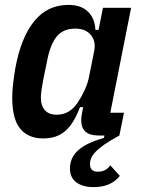

<svg xmlns="http://www.w3.org/2000/svg" viewBox="-20 -554 577 785"><path d="M468 0Q431 20 408 36Q385 52 371.5 66Q358 80 353 92Q348 104 348 117Q348 148 380 148Q413 148 431 122L470 165Q434 211 363 211Q318 211 292 191.5Q266 172 266 135Q266 91 299.5 60.5Q333 30 405 10L407 0H382Q312 0 312 -63Q312 -76 316 -95L320 -116H307Q281 -47 246 -17.5Q211 12 157 12Q95 12 62.5 -28Q30 -68 30 -154Q30 -184 34 -216Q38 -248 43 -277Q66 -401 120 -467.5Q174 -534 260 -534Q311 -534 339.5 -506.5Q368 -479 370 -432H383L401 -522H516L431 -93H487ZM212 -85Q265 -85 298 -135Q314 -159 326.5 -186.5Q339 -214 344 -240L365 -345Q373 -385 351.5 -411Q330 -437 288 -437Q239 -437 213 -406Q187 -375 174 -312L157 -229Q153 -209 150 -188Q147 -167 147 -155Q147 -122 163.5 -103.5Q180 -85 212 -85Z"/></svg>

Font: IBM Plex Sans Condensed SemiBold
Style: Italic
Weight: 600
Width: 3
Italic angle: -11°
Designer: Mike Abbink, Paul van der Laan, Pieter van Rosmalen
Foundry: Bold Monday
Version: Version 1.3